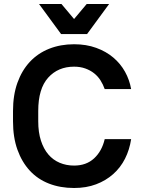

<svg xmlns="http://www.w3.org/2000/svg" viewBox="-20 -930 710 959"><path d="M350 9Q281 9 224.5 -13Q168 -35 128.5 -78Q89 -121 67 -182.5Q45 -244 45 -324V-376Q45 -455 67 -516.5Q89 -578 129 -621Q169 -664 225.5 -686.5Q282 -709 350 -709Q411 -709 460.5 -691Q510 -673 546 -642.5Q582 -612 604.5 -571.5Q627 -531 635 -485H503Q495 -508 482 -528.5Q469 -549 450 -564Q431 -579 406 -588Q381 -597 350 -597Q270 -597 220.5 -542Q171 -487 171 -376V-324Q171 -269 184.5 -227.5Q198 -186 221.5 -158.5Q245 -131 278 -117Q311 -103 350 -103Q411 -103 450 -139Q489 -175 503 -235H635Q627 -182 604.5 -137.5Q582 -93 545.5 -60.5Q509 -28 460 -9.5Q411 9 350 9ZM175 -910H287L350 -835L413 -910H525L415 -760H285Z"/></svg>

Font: PT Root UI Web Bold
Style: Regular
Weight: 700
Designer: Vitaly Kuzmin
Foundry: ParaType Ltd.
Version: Version 1.000W